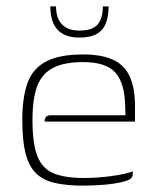

<svg xmlns="http://www.w3.org/2000/svg" viewBox="-20 -576 482 603"><path d="M241 7Q189 7 152 -1.5Q115 -10 92.5 -32.5Q70 -55 60 -95Q50 -135 50 -199Q50 -269 66 -314.5Q82 -360 124 -382.5Q166 -405 241 -405Q300 -405 336 -388Q372 -371 388 -334.5Q404 -298 404 -242V-194H120Q120 -202 124 -208Q128 -214 140 -214H374L373 -246Q371 -317 341.5 -349Q312 -381 241 -381Q181 -381 146 -362.5Q111 -344 96.5 -304.5Q82 -265 82 -199Q82 -125 97.5 -85.5Q113 -46 148.5 -31.5Q184 -17 244 -17Q263 -17 285.5 -18.5Q308 -20 330 -23Q352 -26 370 -30Q388 -34 397 -38V-29Q397 -22 391.5 -16Q386 -10 366 -5Q342 1 309.5 4Q277 7 241 7ZM229 -458Q198 -458 177.5 -469.5Q157 -481 147.5 -503Q138 -525 138 -556H156Q156 -519 174.5 -499.5Q193 -480 229 -480Q271 -480 287 -499.5Q303 -519 303 -556H321Q321 -525 312.5 -503Q304 -481 284 -469.5Q264 -458 229 -458Z"/></svg>

Font: Genos Thin ExtraLight
Style: Regular
Weight: 250
Version: Version 1.010